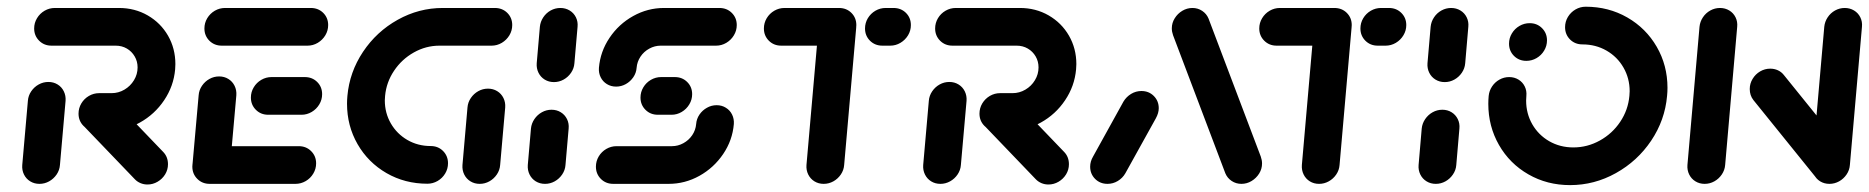

<svg xmlns="http://www.w3.org/2000/svg" viewBox="-20 -542 5509 566"><path d="M96.3 0Q81.1 0 69.1 -7.4Q57 -14.8 50.7 -27.6Q44.4 -40.4 45.6 -55.6L62.2 -244.8Q63.3 -260 72 -272.8Q80.7 -285.6 94.1 -293Q107.4 -300.4 122.6 -300.4Q137.8 -300.4 149.8 -293Q161.9 -285.6 168.1 -272.8Q174.4 -260 173.3 -244.8L156.7 -55.6Q155.6 -40.4 146.9 -27.6Q138.1 -14.8 124.8 -7.4Q111.5 0 96.3 0ZM475.2 -57.8Q475.2 -41.9 466.9 -28.1Q458.5 -14.4 444.6 -6.3Q430.7 1.9 414.8 1.9Q403.7 1.9 394.1 -2.2Q384.4 -6.3 377.4 -13.7L225.9 -171.5Q211.5 -186.7 211.5 -206.7Q211.5 -223 219.8 -236.9Q228.1 -250.7 242.2 -259.1Q256.3 -267.4 272.2 -267.4Q283 -267.4 292.8 -263.3Q302.6 -259.3 309.3 -252.2L461.5 -93.7Q475.2 -79.3 475.2 -57.8ZM211.5 -207Q211.5 -223.3 219.8 -237.2Q228.1 -251.1 242.2 -259.3Q256.3 -267.4 272.2 -267.4H308.9Q329.3 -267.4 346.9 -277.8Q364.4 -288.1 375 -305.6Q385.6 -323 385.6 -343.3Q385.6 -361.1 377 -375.7Q368.5 -390.4 353.9 -398.9Q339.3 -407.4 321.1 -407.4H131.9Q110 -407.4 95.4 -422Q80.7 -436.7 80.7 -458.1Q80.7 -474.4 89.1 -488.3Q97.4 -502.2 111.5 -510.4Q125.6 -518.5 141.5 -518.5H330.7Q377.4 -518.5 415.6 -496.5Q453.7 -474.4 475.4 -436.7Q497 -398.9 497 -353Q497 -347.8 496.3 -337.4Q491.9 -288.1 463.9 -246.5Q435.9 -204.8 392.2 -180.6Q348.5 -156.3 299.3 -156.3H262.6Q240.7 -156.3 226.1 -170.9Q211.5 -185.6 211.5 -207Z M547 -51.9 565.6 -261.1Q566.7 -276.3 575.4 -289.1Q584.1 -301.9 597.4 -309.3Q610.7 -316.7 625.9 -316.7Q641.1 -316.7 653.1 -309.3Q665.2 -301.9 671.5 -289.1Q677.8 -276.3 676.7 -261.1L658.1 -51.9ZM911.9 -60.4Q911.9 -44.1 903.5 -30.2Q895.2 -16.3 881.1 -8.1Q867 0 851.1 0H598.1Q576.3 0 561.7 -14.6Q547 -29.3 547 -50.7Q547 -67 555.4 -80.9Q563.7 -94.8 577.8 -103Q591.9 -111.1 607.8 -111.1H860.7Q882.6 -111.1 897.2 -96.5Q911.9 -81.9 911.9 -60.4ZM719.6 -254.4Q719.6 -270.7 728 -284.6Q736.3 -298.5 750.4 -306.7Q764.4 -314.8 780.4 -314.8H878.5Q900.4 -314.8 915 -300.4Q929.6 -285.9 929.6 -264.4Q929.6 -248.1 921.3 -234.3Q913 -220.4 898.9 -212Q884.8 -203.7 868.9 -203.7H770.7Q748.9 -203.7 734.3 -218.3Q719.6 -233 719.6 -254.4ZM582.6 -458.1Q582.6 -474.4 590.9 -488.3Q599.3 -502.2 613.3 -510.4Q627.4 -518.5 643.3 -518.5H896.3Q918.1 -518.5 932.8 -504.1Q947.4 -489.6 947.4 -468.1Q947.4 -451.9 939.1 -438Q930.7 -424.1 916.7 -415.7Q902.6 -407.4 886.7 -407.4H633.7Q611.9 -407.4 597.2 -422Q582.6 -436.7 582.6 -458.1Z M1300.7 -60.7Q1300.7 -44.4 1292.4 -30.6Q1284.1 -16.7 1270 -8.5Q1255.9 -0.4 1240 -0.4Q1173.7 -0.4 1119.4 -31.7Q1065.2 -63 1034.1 -117Q1003 -171.1 1003 -236.3Q1003 -247.8 1004.1 -259.3Q1010.4 -329.6 1050.2 -389.3Q1090 -448.9 1152.4 -483.7Q1214.8 -518.5 1285.2 -518.5H1438.9Q1460.7 -518.5 1475.4 -504.1Q1490 -489.6 1490 -468.1Q1490 -451.9 1481.7 -438Q1473.3 -424.1 1459.3 -415.7Q1445.2 -407.4 1429.3 -407.4H1275.6Q1235.6 -407.4 1200 -387.4Q1164.4 -367.4 1141.7 -333.5Q1118.9 -299.6 1115.2 -259.3Q1114.4 -250.4 1114.4 -246.3Q1114.4 -208.9 1132.2 -178.1Q1150 -147.4 1180.9 -129.4Q1211.9 -111.5 1249.6 -111.5Q1271.5 -111.5 1286.1 -96.9Q1300.7 -82.2 1300.7 -60.7ZM1394.1 0Q1378.9 0 1366.9 -7.4Q1354.8 -14.8 1348.5 -27.6Q1342.2 -40.4 1343.3 -55.6L1358.1 -225.2Q1359.3 -240.4 1368 -253.1Q1376.7 -265.9 1390 -273.3Q1403.3 -280.7 1418.5 -280.7Q1433.7 -280.7 1445.7 -273.3Q1457.8 -265.9 1464.1 -253.1Q1470.4 -240.4 1469.3 -225.2L1454.4 -55.6Q1453.3 -40.4 1444.6 -27.6Q1435.9 -14.8 1422.6 -7.4Q1409.3 0 1394.1 0Z M1586.7 0Q1571.5 0 1559.4 -7.4Q1547.4 -14.8 1541.1 -27.6Q1534.8 -40.4 1535.9 -55.6L1545.2 -163Q1546.7 -178.1 1555.4 -190.9Q1564.1 -203.7 1577.4 -211.1Q1590.7 -218.5 1605.9 -218.5Q1621.1 -218.5 1633.1 -211.1Q1645.2 -203.7 1651.5 -190.9Q1657.8 -178.1 1656.3 -163L1647 -55.6Q1645.9 -40.4 1637.2 -27.6Q1628.5 -14.8 1615.2 -7.4Q1601.9 0 1586.7 0ZM1613 -300Q1597.8 -300 1585.7 -307.4Q1573.7 -314.8 1567.4 -327.6Q1561.1 -340.4 1562.2 -355.6L1571.5 -463Q1573 -478.1 1581.5 -490.9Q1590 -503.7 1603.3 -511.1Q1616.7 -518.5 1631.9 -518.5Q1647 -518.5 1659.3 -511.1Q1671.5 -503.7 1677.8 -490.9Q1684.1 -478.1 1682.6 -463L1673.3 -355.6Q1672.2 -340.4 1663.5 -327.6Q1654.8 -314.8 1641.5 -307.4Q1628.1 -300 1613 -300Z M2092.6 -231.9Q2107.8 -231.9 2119.8 -224.4Q2131.9 -217 2138.1 -204.3Q2144.4 -191.5 2143.3 -176.3Q2139.3 -128.5 2111.9 -88Q2084.4 -47.4 2041.9 -23.7Q1999.3 0 1951.1 0H1787.8Q1765.9 0 1751.3 -14.6Q1736.7 -29.3 1736.7 -50.7Q1736.7 -67 1745 -80.9Q1753.3 -94.8 1767.4 -103Q1781.5 -111.1 1797.4 -111.1H1960.7Q1978.5 -111.1 1994.4 -119.8Q2010.4 -128.5 2020.6 -143.5Q2030.7 -158.5 2032.2 -176.3Q2033.3 -191.5 2042 -204.3Q2050.7 -217 2064.1 -224.4Q2077.4 -231.9 2092.6 -231.9ZM2020.4 -264.4Q2020.4 -248.1 2012 -234.3Q2003.7 -220.4 1989.6 -212Q1975.6 -203.7 1959.6 -203.7H1919.3Q1897.4 -203.7 1882.8 -218.3Q1868.1 -233 1868.1 -254.4Q1868.1 -270.7 1876.5 -284.6Q1884.8 -298.5 1898.9 -306.7Q1913 -314.8 1928.9 -314.8H1969.3Q1991.1 -314.8 2005.7 -300.4Q2020.4 -285.9 2020.4 -264.4ZM1796.3 -286.7Q1781.1 -286.7 1769.1 -294.1Q1757 -301.5 1750.7 -314.3Q1744.4 -327 1745.6 -342.2Q1749.6 -390 1776.9 -430.6Q1804.1 -471.1 1846.7 -494.8Q1889.3 -518.5 1937.4 -518.5H2100.7Q2122.6 -518.5 2137.2 -504.1Q2151.9 -489.6 2151.9 -468.1Q2151.9 -451.9 2143.5 -438Q2135.2 -424.1 2121.1 -415.7Q2107 -407.4 2091.1 -407.4H1927.8Q1910 -407.4 1894.1 -398.7Q1878.1 -390 1868.1 -375Q1858.1 -360 1856.7 -342.2Q1855.6 -327 1846.9 -314.3Q1838.1 -301.5 1824.8 -294.1Q1811.5 -286.7 1796.3 -286.7Z M2504.1 -461.5 2468.5 -55.6Q2467.4 -40.4 2458.7 -27.6Q2450 -14.8 2436.7 -7.4Q2423.3 0 2408.1 0Q2393 0 2380.9 -7.4Q2368.9 -14.8 2362.6 -27.6Q2356.3 -40.4 2357.4 -55.6L2393 -461.5ZM2231.9 -458.1Q2231.9 -474.4 2240.2 -488.3Q2248.5 -502.2 2262.6 -510.4Q2276.7 -518.5 2292.6 -518.5H2453.3Q2475.2 -518.5 2489.8 -504.1Q2504.4 -489.6 2504.4 -468.1Q2504.4 -451.9 2496.1 -438Q2487.8 -424.1 2473.7 -415.7Q2459.6 -407.4 2443.7 -407.4H2283Q2261.1 -407.4 2246.5 -422Q2231.9 -436.7 2231.9 -458.1ZM2530 -458.1Q2530 -474.4 2538.3 -488.3Q2546.7 -502.2 2560.7 -510.4Q2574.8 -518.5 2590.7 -518.5H2614.1Q2635.9 -518.5 2650.6 -504.1Q2665.2 -489.6 2665.2 -468.1Q2665.2 -451.9 2656.9 -438Q2648.5 -424.1 2634.4 -415.7Q2620.4 -407.4 2604.4 -407.4H2581.1Q2559.3 -407.4 2544.6 -422Q2530 -436.7 2530 -458.1Z M2752.2 0Q2737 0 2725 -7.4Q2713 -14.8 2706.7 -27.6Q2700.4 -40.4 2701.5 -55.6L2718.1 -244.8Q2719.3 -260 2728 -272.8Q2736.7 -285.6 2750 -293Q2763.3 -300.4 2778.5 -300.4Q2793.7 -300.4 2805.7 -293Q2817.8 -285.6 2824.1 -272.8Q2830.4 -260 2829.3 -244.8L2812.6 -55.6Q2811.5 -40.4 2802.8 -27.6Q2794.1 -14.8 2780.7 -7.4Q2767.4 0 2752.2 0ZM3131.1 -57.8Q3131.1 -41.9 3122.8 -28.1Q3114.4 -14.4 3100.6 -6.3Q3086.7 1.9 3070.7 1.9Q3059.6 1.9 3050 -2.2Q3040.4 -6.3 3033.3 -13.7L2881.9 -171.5Q2867.4 -186.7 2867.4 -206.7Q2867.4 -223 2875.7 -236.9Q2884.1 -250.7 2898.1 -259.1Q2912.2 -267.4 2928.1 -267.4Q2938.9 -267.4 2948.7 -263.3Q2958.5 -259.3 2965.2 -252.2L3117.4 -93.7Q3131.1 -79.3 3131.1 -57.8ZM2867.4 -207Q2867.4 -223.3 2875.7 -237.2Q2884.1 -251.1 2898.1 -259.3Q2912.2 -267.4 2928.1 -267.4H2964.8Q2985.2 -267.4 3002.8 -277.8Q3020.4 -288.1 3030.9 -305.6Q3041.5 -323 3041.5 -343.3Q3041.5 -361.1 3033 -375.7Q3024.4 -390.4 3009.8 -398.9Q2995.2 -407.4 2977 -407.4H2787.8Q2765.9 -407.4 2751.3 -422Q2736.7 -436.7 2736.7 -458.1Q2736.7 -474.4 2745 -488.3Q2753.3 -502.2 2767.4 -510.4Q2781.5 -518.5 2797.4 -518.5H2986.7Q3033.3 -518.5 3071.5 -496.5Q3109.6 -474.4 3131.3 -436.7Q3153 -398.9 3153 -353Q3153 -347.8 3152.2 -337.4Q3147.8 -288.1 3119.8 -246.5Q3091.9 -204.8 3048.1 -180.6Q3004.4 -156.3 2955.2 -156.3H2918.5Q2896.7 -156.3 2882 -170.9Q2867.4 -185.6 2867.4 -207Z M3244.8 0Q3223 0 3208.3 -14.6Q3193.7 -29.3 3193.7 -50.7Q3193.7 -65.9 3202.2 -80.4L3291.9 -242.6Q3300.4 -256.7 3314.4 -265.2Q3328.5 -273.7 3344.8 -273.7Q3366.7 -273.7 3381.3 -259.1Q3395.9 -244.4 3395.9 -223Q3395.9 -208.9 3387.4 -193.3L3297.4 -31.1Q3289.3 -17 3275.2 -8.5Q3261.1 0 3244.8 0ZM3700.4 -60Q3700.4 -44.1 3691.9 -30.4Q3683.3 -16.7 3669.4 -8.3Q3655.6 0 3639.6 0Q3623.7 0 3610.9 -8.5Q3598.1 -17 3592.2 -31.1L3438.1 -438.1Q3434.4 -448.5 3434.4 -458.5Q3434.4 -474.4 3443 -488.1Q3451.5 -501.9 3465.4 -510.2Q3479.3 -518.5 3495.2 -518.5Q3511.1 -518.5 3523.9 -510Q3536.7 -501.5 3542.6 -487.4L3696.7 -80.4Q3700.4 -70 3700.4 -60Z M3964.4 -461.5 3928.9 -55.6Q3927.8 -40.4 3919.1 -27.6Q3910.4 -14.8 3897 -7.4Q3883.7 0 3868.5 0Q3853.3 0 3841.3 -7.4Q3829.3 -14.8 3823 -27.6Q3816.7 -40.4 3817.8 -55.6L3853.3 -461.5ZM3692.2 -458.1Q3692.2 -474.4 3700.6 -488.3Q3708.9 -502.2 3723 -510.4Q3737 -518.5 3753 -518.5H3913.7Q3935.6 -518.5 3950.2 -504.1Q3964.8 -489.6 3964.8 -468.1Q3964.8 -451.9 3956.5 -438Q3948.1 -424.1 3934.1 -415.7Q3920 -407.4 3904.1 -407.4H3743.3Q3721.5 -407.4 3706.9 -422Q3692.2 -436.7 3692.2 -458.1ZM3990.4 -458.1Q3990.4 -474.4 3998.7 -488.3Q4007 -502.2 4021.1 -510.4Q4035.2 -518.5 4051.1 -518.5H4074.4Q4096.3 -518.5 4110.9 -504.1Q4125.6 -489.6 4125.6 -468.1Q4125.6 -451.9 4117.2 -438Q4108.9 -424.1 4094.8 -415.7Q4080.7 -407.4 4064.8 -407.4H4041.5Q4019.6 -407.4 4005 -422Q3990.4 -436.7 3990.4 -458.1Z M4212.6 0Q4197.4 0 4185.4 -7.4Q4173.3 -14.8 4167 -27.6Q4160.7 -40.4 4161.9 -55.6L4171.1 -163Q4172.6 -178.1 4181.3 -190.9Q4190 -203.7 4203.3 -211.1Q4216.7 -218.5 4231.9 -218.5Q4247 -218.5 4259.1 -211.1Q4271.1 -203.7 4277.4 -190.9Q4283.7 -178.1 4282.2 -163L4273 -55.6Q4271.9 -40.4 4263.1 -27.6Q4254.4 -14.8 4241.1 -7.4Q4227.8 0 4212.6 0ZM4238.9 -300Q4223.7 -300 4211.7 -307.4Q4199.6 -314.8 4193.3 -327.6Q4187 -340.4 4188.1 -355.6L4197.4 -463Q4198.9 -478.1 4207.4 -490.9Q4215.9 -503.7 4229.3 -511.1Q4242.6 -518.5 4257.8 -518.5Q4273 -518.5 4285.2 -511.1Q4297.4 -503.7 4303.7 -490.9Q4310 -478.1 4308.5 -463L4299.3 -355.6Q4298.1 -340.4 4289.4 -327.6Q4280.7 -314.8 4267.4 -307.4Q4254.1 -300 4238.9 -300Z M4428.5 -413.3Q4428.5 -429.6 4436.9 -443.5Q4445.2 -457.4 4459.3 -465.6Q4473.3 -473.7 4489.3 -473.7Q4511.1 -473.7 4525.7 -459.1Q4540.4 -444.4 4540.4 -423Q4540.4 -406.7 4532 -392.8Q4523.7 -378.9 4509.6 -370.7Q4495.6 -362.6 4479.6 -362.6Q4457.8 -362.6 4443.1 -377.2Q4428.5 -391.9 4428.5 -413.3ZM4593.7 -461.9Q4593.7 -478.1 4602 -492Q4610.4 -505.9 4624.4 -514.1Q4638.5 -522.2 4654.4 -522.2Q4721.9 -522.2 4777 -490.6Q4832.2 -458.9 4863.9 -404.1Q4895.6 -349.3 4895.6 -283Q4895.6 -271.5 4894.4 -259.3Q4888.1 -187.8 4847.6 -127.4Q4807 -67 4743.5 -31.7Q4680 3.7 4608.5 3.7Q4540.7 3.7 4485.6 -28Q4430.4 -59.6 4398.9 -114.6Q4367.4 -169.6 4367.4 -235.9Q4367.4 -247.8 4368.5 -259.3Q4370 -274.4 4378.5 -287.2Q4387 -300 4400.4 -307.4Q4413.7 -314.8 4428.9 -314.8Q4444.1 -314.8 4456.3 -307.4Q4468.5 -300 4474.8 -287.2Q4481.1 -274.4 4479.6 -259.3Q4478.9 -250.4 4478.9 -245.6Q4478.9 -207.4 4497 -175.7Q4515.2 -144.1 4547 -125.7Q4578.9 -107.4 4618.1 -107.4Q4659.6 -107.4 4696.3 -127.8Q4733 -148.1 4756.3 -183Q4779.6 -217.8 4783.3 -259.3Q4784.1 -268.1 4784.1 -273Q4784.1 -311.1 4765.9 -342.8Q4747.8 -374.4 4715.9 -392.8Q4684.1 -411.1 4644.8 -411.1Q4623 -411.1 4608.3 -425.7Q4593.7 -440.4 4593.7 -461.9Z M5005.2 0Q4990 0 4978 -7.4Q4965.9 -14.8 4959.6 -27.6Q4953.3 -40.4 4954.4 -55.6L4990 -463Q4991.5 -478.1 5000 -490.9Q5008.5 -503.7 5021.9 -511.1Q5035.2 -518.5 5050.4 -518.5Q5065.6 -518.5 5077.8 -511.1Q5090 -503.7 5096.3 -490.9Q5102.6 -478.1 5101.1 -463L5065.6 -55.6Q5064.4 -40.4 5055.7 -27.6Q5047 -14.8 5033.7 -7.4Q5020.4 0 5005.2 0ZM5138.1 -279.6Q5138.1 -295.6 5146.5 -309.4Q5154.8 -323.3 5168.7 -331.5Q5182.6 -339.6 5198.5 -339.6Q5210.7 -339.6 5221.1 -334.8Q5231.5 -330 5238.5 -321.1L5426.7 -88.1L5337 -14.1L5148.9 -247Q5138.1 -260.7 5138.1 -279.6ZM5373 0Q5357.8 0 5345.7 -7.4Q5333.7 -14.8 5327.4 -27.6Q5321.1 -40.4 5322.2 -55.6L5357.8 -463Q5359.3 -478.1 5367.8 -490.9Q5376.3 -503.7 5389.6 -511.1Q5403 -518.5 5418.1 -518.5Q5433.3 -518.5 5445.6 -511.1Q5457.8 -503.7 5464.1 -490.9Q5470.4 -478.1 5468.9 -463L5433.3 -55.6Q5432.2 -40.4 5423.5 -27.6Q5414.8 -14.8 5401.5 -7.4Q5388.1 0 5373 0Z"/></svg>

Font: 26F Galaxy Sans Black
Style: Italic
Weight: 900
Italic angle: -5°
Designer: C₂₉H₂₅N₃O₅
Version: Version 1.200